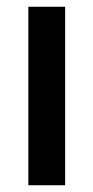

<svg xmlns="http://www.w3.org/2000/svg" viewBox="-20 -549 277 569"><path d="M64 0V-529H173V0Z"/></svg>

Font: Mona Sans SemiExpanded Medium
Style: Regular
Weight: 500
Width: 6
Designer: Deni Anggara
Foundry: GitHub
Version: Version 2.000